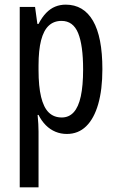

<svg xmlns="http://www.w3.org/2000/svg" viewBox="-20 -567 502 827"><path d="M263 -547Q340 -547 380.5 -477.5Q421 -408 421 -269Q421 -181 403 -118.5Q385 -56 351 -23Q317 10 268 10Q242 10 219 0.5Q196 -9 177.5 -27.5Q159 -46 146 -72H142Q144 -51 145 -33Q146 -15 146 0V240H65V-537H131L141 -464H146Q161 -493 179 -511.5Q197 -530 218 -538.5Q239 -547 263 -547ZM245 -477Q212 -477 190 -456.5Q168 -436 157 -393.5Q146 -351 146 -285V-265Q146 -195 157 -149.5Q168 -104 190 -82.5Q212 -61 246 -61Q277 -61 297.5 -83.5Q318 -106 328 -152Q338 -198 338 -268Q338 -372 316.5 -424.5Q295 -477 245 -477Z"/></svg>

Font: Noto Sans Thai ExtraCondensed
Style: Regular
Weight: 400
Width: 2
Designer: Monotype Design Team
Foundry: Monotype Imaging Inc.
Version: Version 2.002